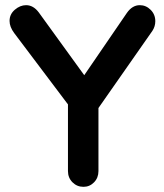

<svg xmlns="http://www.w3.org/2000/svg" viewBox="-20 -723 636 743"><path d="M570 -604 361 -305V-61Q361 -35 344 -17.5Q327 0 303 0Q278 0 260.5 -17.5Q243 -35 243 -61V-319L35 -595Q17 -619 17 -642Q17 -668 37.5 -685.5Q58 -703 81 -703Q109 -703 130 -675L306 -432L471 -673Q492 -703 521 -703Q545 -703 563 -685Q581 -667 581 -641Q581 -621 570 -604Z"/></svg>

Font: Quicksand
Style: Bold
Weight: 700
Version: Version 3.000